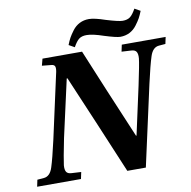

<svg xmlns="http://www.w3.org/2000/svg" viewBox="-93 -968 1058 1061"><g transform="rotate(-10 436.5 -438.0)"><path d="M337 -741Q346 -764 354.5 -779.5Q363 -795 379.5 -817Q396 -839 419.5 -851Q443 -863 472 -863Q503 -863 564 -842Q633 -821 655 -821Q682 -821 697.5 -833Q713 -845 730 -876L762 -858Q753 -835 744.5 -819.5Q736 -804 719.5 -782Q703 -760 679.5 -748Q656 -736 627 -736Q606 -736 539 -757Q478 -778 444 -778Q417 -778 401.5 -766Q386 -754 369 -723ZM30 0 38 -38 75 -41Q110 -44 125 -91Q140 -137 163 -239L241 -594Q248 -621 245 -634.5Q242 -648 222 -649L172 -654L182 -692H404Q494 -473 617 -183H620L679 -453Q704 -570 707 -601Q709 -626 701.5 -638Q694 -650 673 -651L619 -654L627 -692H873L865 -654L828 -651Q793 -648 778 -601Q763 -555 740 -453L640 0H536Q419 -280 299 -561H295L223 -239Q200 -125 196 -91Q194 -66 201.5 -54Q209 -42 230 -41L284 -38L276 0Z"/></g></svg>

Font: Heuristica
Style: Bold Italic
Weight: 700
Italic angle: -13°
Version: Version 1.0.2